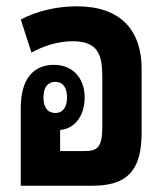

<svg xmlns="http://www.w3.org/2000/svg" viewBox="-20 -590 522 610"><path d="M430 -371C430 -492 365 -570 224 -570C159 -570 95 -554 46 -528L80 -423C118 -444 165 -459 211 -459C292 -459 305 -415 305 -346V-185C305 -121 288 -110 249 -110H171V-177C219 -181 249 -224 249 -280C249 -340 213 -384 151 -384C88 -384 46 -341 46 -248V0H276C401 0 430 -68 430 -172ZM156 -231C131 -231 118 -249 118 -281C118 -311 131 -330 156 -330C180 -330 193 -311 193 -281C193 -250 180 -231 156 -231Z"/></svg>

Font: Noto Sans Thai Looped ExtraCondensed
Style: Bold
Weight: 700
Width: 2
Designer: Sasikarn Vongin, Ben Mitchell
Foundry: The Fontpad Ltd
Version: Version 1.001